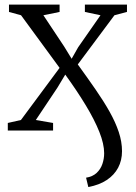

<svg xmlns="http://www.w3.org/2000/svg" viewBox="-20 -552 576 812"><path d="M353.5 239 344 199.5Q372 195 388.8 179.2Q405.5 163.5 413 141.5Q420.5 119.5 420.5 96Q420.5 57 400.2 6Q380 -45 343 -106.2Q306 -167.5 256 -236.5L223 -181.5L131.5 -44.5L204.5 -32V0H13V-32L68.5 -44.5L232 -265L69 -487.5L18 -501.5V-532.5H232V-501.5L163.5 -487.5L251.5 -355L283 -303.5L310.5 -352L405 -487.5L339 -501.5V-532.5H517V-501.5L464 -487.5L309 -279.5Q350 -223 384.2 -173.5Q418.5 -124 443.5 -79.5Q468.5 -35 482.2 6.2Q496 47.5 496 87.5Q496 126.5 479.5 157.5Q463 188.5 431.2 209.5Q399.5 230.5 353.5 239Z"/></svg>

Font: Merriweather 72pt Light
Style: Regular
Weight: 300
Version: Version 2.100